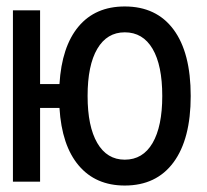

<svg xmlns="http://www.w3.org/2000/svg" viewBox="-20 -562 640 594"><path d="M20 0V-530H104V-302H164Q171 -418 223 -480Q275 -542 366 -542Q464 -542 517 -470.5Q570 -399 570 -265Q570 -132 517 -60Q464 12 366 12Q276 12 223.5 -50Q171 -112 164 -228H104V0ZM366 -68Q422 -68 452 -119.5Q482 -171 482 -265Q482 -360 452 -411Q422 -462 366 -462Q311 -462 281 -411Q251 -360 251 -265Q251 -171 281 -119.5Q311 -68 366 -68Z"/></svg>

Font: Geist Mono
Style: Regular
Weight: 400
Monospace: yes
Designer: Basement.studio, Andrés Briganti, Mateo Zaragoza
Foundry: Basement.studio, Vercel, Andrés Briganti, Guido Ferreyra, Mateo Zaragoza
Version: Version 1.500; ttfautohint (v1.8.4.7-5d5b)